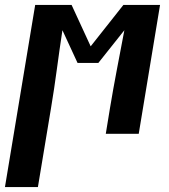

<svg xmlns="http://www.w3.org/2000/svg" viewBox="-64 -540 684 775"><path d="M-44 215 78 -520H225L302 -353L434 -520H582L496 0H363L380 -104Q393 -182 408 -260.5Q423 -339 438 -418L333 -286H249L188 -418Q176 -339 165.5 -260.5Q155 -182 142 -104L89 215Z"/></svg>

Font: Iosevka SS04 XBd Ex
Style: Italic
Weight: 800
Width: 7
Italic angle: -9°
Monospace: yes
Designer: Belleve Invis
Foundry: Belleve Invis
Version: Version 19.0.0; ttfautohint (v1.8.4)